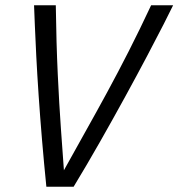

<svg xmlns="http://www.w3.org/2000/svg" viewBox="-20 -713 681 733"><path d="M157 0Q148 -89 140.5 -178Q133 -267 127.5 -348.5Q122 -430 118.5 -498.5Q115 -567 113 -617.5Q111 -668 110 -693H193Q195 -547 200.5 -430Q206 -313 212.5 -222.5Q219 -132 224 -63Q266 -139 307 -212Q348 -285 389 -360.5Q430 -436 471.5 -517.5Q513 -599 557 -693H641Q631 -672 605 -621Q579 -570 541.5 -499Q504 -428 458 -344Q412 -260 362 -172Q312 -84 261 0Z"/></svg>

Font: Ubuntu Sans Mono
Style: Italic
Weight: 400
Italic angle: -13.5°
Monospace: yes
Designer: Dalton Maag Ltd
Foundry: Dalton Maag Ltd
Version: Version 1.006